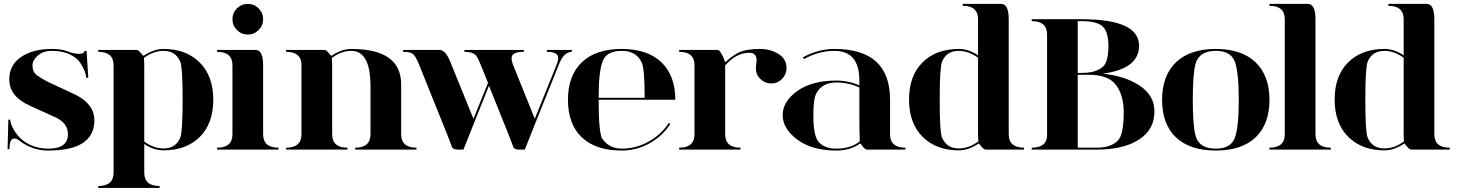

<svg xmlns="http://www.w3.org/2000/svg" viewBox="-20 -762 7424 978"><path d="M411.1 -502.9H420.9L429.7 -365.2H419.9Q416 -401.9 387.2 -444.3Q370.1 -469.2 333 -486.1Q295.9 -502.9 245.1 -502.9Q199.2 -502.9 172.4 -479Q145.5 -455.1 145.5 -428.7Q145.5 -395.5 168 -378.9Q188.5 -363.3 222.7 -345.7L369.1 -277.3Q460.9 -228.5 460.9 -150.4Q460.9 4.9 226.6 4.9Q189.9 4.9 157.2 -4.9Q112.3 -18.6 77.1 -46.9Q64.9 -56.6 52.7 -56.6Q28.3 -56.6 28.3 -2H18.6L22.5 -152.3H32.2Q32.2 -137.7 43 -115.2Q73.7 -51.3 135.3 -23.4Q176.3 -4.9 226.6 -4.9Q326.2 -4.9 326.2 -79.1Q326.2 -131.8 267.6 -162.1L129.9 -224.6Q79.1 -247.6 52.2 -282.2Q27.3 -314.9 27.3 -358.4Q27.3 -430.7 87.4 -471.7Q146.5 -512.7 245.1 -512.7Q292 -512.7 325.7 -500Q356.9 -487.8 382.6 -487.8Q408.2 -487.8 411.1 -502.9Z M910.2 -253.9Q910.2 -419.9 898.4 -447.3Q875 -502.9 812.5 -502.9Q761.7 -502.9 712.9 -466.8Q714.8 -449.2 714.8 -429.7V-41Q762.7 -5.9 812.5 -5.9Q876 -5.9 898.4 -61.5Q910.2 -92.8 910.2 -253.9ZM714.8 117.2Q714.8 185.5 793 185.5V195.3H480.5V185.5Q558.6 185.5 558.6 117.2V-429.7Q558.6 -498 480.5 -498V-507.8H675.8Q684.6 -507.8 696.8 -492.7Q709 -477.5 710.9 -477.5Q763.7 -512.7 812.5 -512.7Q927.7 -512.7 997.1 -443.8Q1066.4 -375 1066.4 -253.9Q1066.4 -132.8 997.6 -64.5Q928.7 3.9 812.5 3.9Q763.7 3.9 714.8 -28.3Z M1187 -608.9Q1164.1 -631.8 1164.1 -664.1Q1164.1 -696.3 1187 -719.2Q1210 -742.2 1242.2 -742.2Q1274.4 -742.2 1297.4 -719.2Q1320.3 -696.3 1320.3 -664.1Q1320.3 -631.8 1297.4 -608.9Q1274.4 -585.9 1242.2 -585.9Q1210 -585.9 1187 -608.9ZM1085.9 -507.8H1281.2Q1320.3 -507.8 1320.3 -429.7V-78.1Q1320.3 -9.8 1398.4 -9.8V0H1085.9V-9.8Q1164.1 -9.8 1164.1 -78.1V-429.7Q1164.1 -498 1085.9 -498Z M1671.9 -429.7V-78.1Q1671.9 -9.8 1750 -9.8V0H1437.5V-9.8Q1515.6 -9.8 1515.6 -78.1V-429.7Q1515.6 -498 1437.5 -498V-507.8H1632.8Q1641.6 -507.8 1653.8 -492.7Q1666 -477.5 1668 -477.5Q1720.7 -512.7 1769.5 -512.7Q2023.4 -512.7 2023.4 -332V-78.1Q2023.4 -9.8 2101.6 -9.8V0H1789.1V-9.8Q1867.2 -9.8 1867.2 -78.1V-322.3Q1867.2 -502.9 1769.5 -502.9Q1718.8 -502.9 1669.9 -466.8Q1671.9 -449.2 1671.9 -429.7Z M2653.3 0H2622.1Q2604.5 0 2595.7 -10.7Q2594.7 -12.7 2572.3 -72.3L2470.7 -325.2L2397.5 -142.6L2340.8 0H2309.6Q2292 0 2283.2 -10.7Q2282.2 -12.7 2259.8 -72.3L2115.2 -431.6Q2095.7 -480.5 2080.1 -489.3Q2066.4 -498 2033.2 -498V-507.8H2218.8Q2252 -507.8 2278.3 -435.5L2391.6 -157.2L2465.8 -339.8L2428.7 -431.6Q2415 -466.8 2405.3 -478.5Q2388.7 -498 2345.7 -498V-507.8H2648.4V-498Q2585.9 -498 2585.9 -465.8Q2585.9 -450.2 2591.8 -435.5L2704.1 -157.2L2816.4 -435.5Q2823.2 -452.1 2823.2 -466.8Q2823.2 -498 2765.6 -498V-507.8H2892.6V-498Q2850.6 -497.1 2826.2 -431.6L2710 -142.6Z M3146.5 4.9Q3014.6 4.9 2943.4 -62.5Q2873 -129.9 2873 -253.9Q2873 -377 2944.3 -445.3Q3015.6 -512.7 3146.5 -512.7Q3277.3 -512.7 3348.6 -445.3Q3419.9 -377 3419.9 -253.9H3029.3Q3029.3 -81.1 3048.8 -53.7Q3085 -4.9 3146.5 -4.9Q3219.7 -4.9 3284.2 -41Q3348.6 -77.1 3386.7 -135.7L3394.5 -130.9Q3355.5 -69.3 3289.1 -32.2Q3222.7 4.9 3146.5 4.9ZM3029.3 -263.7H3263.7Q3263.7 -412.1 3249 -443.4Q3221.7 -502.9 3146.5 -502.9Q3072.3 -502.9 3050.8 -453.1Q3029.3 -401.4 3029.3 -263.7Z M3986.3 -415Q3986.3 -383.8 3963.9 -360.4Q3941.4 -336.9 3908.2 -336.9Q3877 -336.9 3853.5 -359.4Q3830.1 -381.8 3830.1 -415L3834 -454.1Q3834 -493.2 3796.9 -493.2Q3730.5 -493.2 3673.8 -428.7V-78.1Q3673.8 -9.8 3752 -9.8V0H3439.5V-9.8Q3517.6 -9.8 3517.6 -78.1V-429.7Q3517.6 -498 3439.5 -498V-507.8H3634.8Q3643.6 -507.8 3652.3 -492.2Q3663.1 -475.6 3668 -460.9L3673.8 -444.3Q3711.9 -479.5 3742.2 -494.1Q3781.2 -512.7 3851.6 -512.7Q3904.3 -512.7 3945.3 -487.3Q3986.3 -461.9 3986.3 -415Z M4357.4 -316.4Q4301.8 -341.8 4240.2 -341.8Q4168 -341.8 4138.7 -287.1Q4123 -260.7 4123 -175.8Q4123 -72.3 4148.4 -41Q4178.7 -4.9 4240.2 -4.9Q4314.5 -4.9 4359.4 -42Q4357.4 -102.5 4357.4 -158.2ZM4591.8 0H4396.5Q4386.7 0 4375 -15.6Q4363.3 -31.2 4361.3 -31.2Q4311.5 4.9 4240.2 4.9Q4116.2 4.9 4041.5 -50.8Q3966.8 -106.4 3966.8 -175.8Q3966.8 -245.1 4041 -298.3Q4115.2 -351.6 4240.2 -351.6Q4300.8 -351.6 4357.4 -327.1V-351.6Q4357.4 -502.9 4230.5 -502.9Q4149.4 -502.9 4075.2 -460.9L4069.3 -469.7Q4147.5 -512.7 4230.5 -512.7Q4513.7 -512.7 4513.7 -253.9V-78.1Q4513.7 -9.8 4591.8 -9.8Z M5118.2 -664.1V-78.1Q5118.2 -9.8 5196.3 -9.8V0H5001Q4991.2 0 4979 -15.6Q4966.8 -31.2 4965.8 -31.2Q4913.1 3.9 4864.3 3.9Q4749 3.9 4679.7 -64.9Q4610.4 -133.8 4610.4 -254.9Q4610.4 -376 4679.2 -444.3Q4748 -512.7 4864.3 -512.7Q4913.1 -512.7 4961.9 -480.5V-664.1Q4961.9 -732.4 4883.8 -732.4V-742.2H5079.1Q5118.2 -742.2 5118.2 -664.1ZM4766.6 -254.9Q4766.6 -88.9 4778.3 -61.5Q4801.8 -5.9 4864.3 -5.9Q4915 -5.9 4963.9 -42Q4961.9 -59.6 4961.9 -79.1V-467.8Q4914.1 -502.9 4864.3 -502.9Q4800.8 -502.9 4778.3 -447.3Q4766.6 -416 4766.6 -254.9Z M5469.7 -654.3V-390.6H5489.3Q5561.5 -390.6 5596.7 -420.9Q5626 -446.3 5626 -527.3Q5626 -594.7 5600.6 -623Q5574.2 -654.3 5489.3 -654.3ZM5235.4 0V-9.8Q5310.5 -9.8 5313.5 -69.3V-585.9Q5313.5 -654.3 5235.4 -654.3V-664.1H5489.3Q5782.2 -664.1 5782.2 -529.3Q5782.2 -411.1 5596.7 -386.7Q5711.9 -375 5786.1 -325.2Q5860.4 -275.4 5860.4 -195.3Q5860.4 -100.6 5780.8 -50.3Q5701.2 0 5567.4 0ZM5469.7 -9.8H5567.4Q5639.6 -9.8 5674.8 -46.9Q5704.1 -77.1 5704.1 -195.3Q5702.1 -281.2 5663.1 -331.1Q5624 -380.9 5528.3 -380.9H5469.7Z M5969.7 -62.5Q5899.4 -129.9 5899.4 -253.9Q5899.4 -377 5970.7 -445.3Q6042 -512.7 6172.9 -512.7Q6303.7 -512.7 6375 -445.3Q6446.3 -377 6446.3 -253.9Q6446.3 -129.9 6376 -62.5Q6304.7 4.9 6172.9 4.9Q6041 4.9 5969.7 -62.5ZM6172.9 -4.9Q6247.1 -4.9 6268.6 -56.6Q6290 -109.4 6290 -253.9Q6290 -398.4 6268.6 -451.2Q6247.1 -502.9 6172.9 -502.9Q6088.9 -502.9 6070.3 -438.5Q6055.7 -386.7 6055.7 -253.9Q6055.7 -121.1 6070.3 -69.3Q6088.9 -4.9 6172.9 -4.9Z M6680.7 -664.1V-78.1Q6680.7 -9.8 6758.8 -9.8V0H6446.3V-9.8Q6524.4 -9.8 6524.4 -78.1V-664.1Q6524.4 -732.4 6446.3 -732.4V-742.2H6641.6Q6680.7 -742.2 6680.7 -664.1Z M7286.1 -664.1V-78.1Q7286.1 -9.8 7364.3 -9.8V0H7168.9Q7159.2 0 7147 -15.6Q7134.8 -31.2 7133.8 -31.2Q7081.1 3.9 7032.2 3.9Q6917 3.9 6847.7 -64.9Q6778.3 -133.8 6778.3 -254.9Q6778.3 -376 6847.2 -444.3Q6916 -512.7 7032.2 -512.7Q7081.1 -512.7 7129.9 -480.5V-664.1Q7129.9 -732.4 7051.8 -732.4V-742.2H7247.1Q7286.1 -742.2 7286.1 -664.1ZM6934.6 -254.9Q6934.6 -88.9 6946.3 -61.5Q6969.7 -5.9 7032.2 -5.9Q7083 -5.9 7131.8 -42Q7129.9 -59.6 7129.9 -79.1V-467.8Q7082 -502.9 7032.2 -502.9Q6968.8 -502.9 6946.3 -447.3Q6934.6 -416 6934.6 -254.9Z"/></svg>

Font: spinweradBold
Style: Regular
Weight: 700
Width: 7
Version: Version 0.3 ; ttfautohint (v1.2) -l 8 -r 50 -G 200 -x 14 -D 